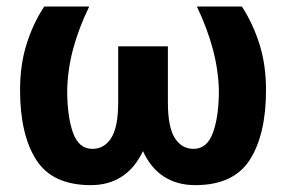

<svg xmlns="http://www.w3.org/2000/svg" viewBox="-20 -548 861 579"><path d="M249 -528.3Q217.8 -463.9 200.9 -401.9Q184.1 -339.8 182.6 -276.4Q182.6 -197.3 200 -148.2Q217.3 -99.1 258.8 -99.1Q294.4 -99.1 315.4 -131.8Q336.4 -164.6 336.4 -239.3V-408.2H486.3V-239.3Q486.3 -164.6 507.1 -131.8Q527.8 -99.1 564 -99.1Q604.5 -99.1 622.3 -148.2Q640.1 -197.3 640.1 -276.4Q638.2 -339.8 621.3 -401.9Q604.5 -463.9 573.7 -528.3H709.5Q742.7 -477.1 762.5 -414.8Q782.2 -352.5 782.2 -276.4Q782.2 -142.6 733.4 -66.2Q684.6 10.3 568.8 10.3Q514.2 10.3 474.4 -15.4Q434.6 -41 411.1 -92.3Q386.7 -41 347.2 -15.4Q307.6 10.3 253.9 10.3Q137.7 10.3 89.1 -66.2Q40.5 -142.6 40.5 -276.4Q40.5 -352.5 60.1 -414.8Q79.6 -477.1 113.3 -528.3Z"/></svg>

Font: Roboto Web
Style: Bold
Weight: 700
Designer: Google
Version: Version 1.200310; 2013